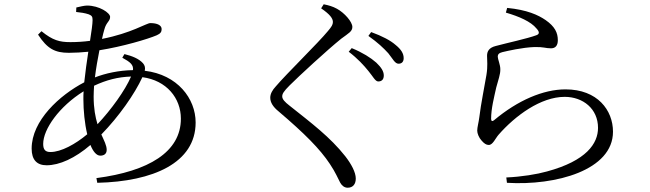

<svg xmlns="http://www.w3.org/2000/svg" viewBox="-20 -813 3040 898"><path d="M418 -361C418 -377 419 -394 420 -412C478 -439 531 -453 593 -455C565 -390 500 -300 436 -232C426 -265 418 -306 418 -361ZM216 -102C192 -102 182 -113 182 -140C182 -209 257 -315 371 -386C370 -373 370 -361 370 -349C370 -296 376 -235 388 -185C333 -139 266 -102 216 -102ZM552 -543C589 -523 605 -510 602 -485C536 -484 473 -470 424 -451C429 -493 437 -538 445 -578C553 -595 671 -630 713 -648C731 -656 736 -664 736 -677C736 -694 717 -705 683 -705C665 -705 595 -658 457 -631C461 -648 464 -663 468 -675C477 -710 495 -713 495 -734C495 -753 444 -787 387 -787C375 -787 354 -782 337 -778L336 -757C357 -755 377 -752 395 -746C409 -740 413 -736 413 -719C413 -702 408 -666 401 -622C371 -618 340 -616 309 -616C259 -616 227 -624 174 -667L158 -651C201 -585 237 -566 302 -566C331 -566 363 -568 393 -571C386 -525 379 -475 374 -428C259 -368 128 -249 128 -118C128 -65 153 -40 198 -40C258 -40 331 -73 403 -135C415 -105 431 -85 449 -85C466 -85 479 -93 479 -112C479 -133 467 -155 454 -184C537 -269 610 -374 646 -452C759 -437 826 -354 826 -258C826 -102 675 -12 431 20L435 42C696 36 895 -51 895 -240C895 -352 810 -464 657 -482C660 -496 658 -506 649 -517C629 -539 598 -551 562 -560Z M1749 -432C1766 -432 1775 -442 1775 -460C1775 -479 1764 -497 1740 -520C1714 -543 1676 -567 1625 -588L1611 -571C1653 -539 1682 -507 1703 -481C1724 -456 1735 -432 1749 -432ZM1844 -515C1859 -515 1868 -524 1868 -541C1868 -563 1856 -582 1830 -603C1806 -624 1768 -644 1716 -663L1703 -645C1748 -613 1773 -589 1796 -564C1817 -538 1827 -515 1844 -515ZM1537 -710C1537 -698 1531 -688 1514 -668C1468 -612 1320 -468 1270 -409C1254 -392 1244 -374 1244 -356C1244 -334 1257 -313 1283 -292C1404 -189 1476 -117 1523 -46C1551 -4 1560 21 1571 41C1578 54 1590 65 1606 65C1631 65 1644 48 1644 22C1644 -7 1623 -46 1595 -82C1524 -172 1437 -237 1334 -319C1312 -336 1300 -349 1300 -362C1300 -374 1306 -385 1335 -414C1377 -456 1509 -578 1576 -632C1611 -658 1628 -666 1628 -687C1628 -711 1591 -753 1556 -772C1536 -783 1518 -788 1494 -793L1482 -774C1523 -746 1537 -727 1537 -710Z M2489 -680C2505 -663 2503 -653 2488 -648C2448 -633 2351 -612 2299 -598C2267 -590 2258 -573 2258 -552C2258 -530 2262 -504 2255 -462C2247 -413 2229 -326 2222 -266C2219 -241 2212 -218 2212 -202C2212 -189 2220 -169 2232 -156C2244 -142 2254 -135 2266 -135C2285 -135 2297 -166 2312 -183C2390 -272 2509 -360 2621 -360C2707 -360 2777 -304 2777 -215C2777 -142 2723 -61 2538 -11C2492 2 2419 14 2348 17L2351 42C2580 56 2847 -17 2847 -197C2847 -297 2775 -395 2625 -395C2521 -395 2402 -344 2291 -251C2283 -244 2277 -246 2277 -257C2277 -306 2291 -358 2301 -404C2310 -439 2321 -465 2320 -490C2320 -510 2308 -537 2308 -548C2308 -558 2313 -565 2329 -569C2354 -575 2423 -591 2480 -593C2524 -594 2531 -587 2557 -587C2578 -587 2589 -600 2589 -625C2589 -660 2575 -689 2532 -719C2497 -743 2445 -767 2352 -776L2346 -754C2408 -736 2463 -712 2489 -680Z"/></svg>

Font: Source Han Serif AKR9
Style: Regular
Weight: 400
Designer: Ryoko NISHIZUKA 西塚涼子 (kana & ideographs); Frank Grießhammer (Latin, Greek & Cyrillic); Sandoll Communications 산돌커뮤니케이션, 
Foundry: Adobe Systems Incorporated
Version: Version 1.005;hotconv 1.0.107;makeotfexe 2.5.65593